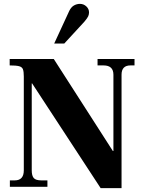

<svg xmlns="http://www.w3.org/2000/svg" viewBox="-20 -965 746 992"><path d="M500 7 146 -534H144V-85Q144 -57 154.5 -45Q165 -33 194 -33H225V0H31V-33H56Q103 -33 103 -85V-570Q103 -595 98.5 -607Q94 -619 78.5 -623Q63 -627 30 -627V-660H258L563 -185H566V-579Q566 -627 515 -627H484V-660H675V-627H654Q608 -627 608 -579V7ZM260 -740 338 -909Q348 -929 362.5 -937Q377 -945 393 -945Q412 -945 426 -932Q440 -919 440 -901Q440 -891 436 -881.5Q432 -872 416 -853L312 -740Z"/></svg>

Font: Frank Ruhl Libre ExtraBold
Style: Regular
Weight: 800
Designer: Yanek Iontef
Foundry: Fontef
Version: Version 6.003;gftools[0.9.30]